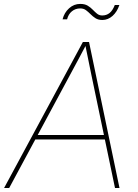

<svg xmlns="http://www.w3.org/2000/svg" viewBox="-38 -937 687 957"><path d="M-17.6 0 375 -727.5H405.8L557.6 0H535.2L417.5 -563.5Q409.7 -602.5 401.6 -641.6Q393.6 -680.7 385.7 -719.7H394.5Q373.5 -680.7 353 -641.6Q332.5 -602.5 311 -563.5L7.8 0ZM129.4 -241.7 133.3 -264.2H494.1L490.2 -241.7ZM472.2 -837.4Q451.7 -837.4 438 -846.2Q424.3 -855 413.3 -866.2Q402.3 -877.4 390.6 -886.2Q378.9 -895 361.8 -895Q337.9 -895 320.3 -880.6Q302.7 -866.2 296.4 -840.8H273.9Q282.2 -874 306.4 -895.8Q330.6 -917.5 361.8 -917.5Q384.8 -917.5 399.2 -908.7Q413.6 -899.9 424.3 -888.7Q435.1 -877.4 445.8 -868.7Q456.5 -859.9 471.7 -859.9Q492.7 -859.9 508.1 -872.1Q523.4 -884.3 534.2 -912.1H557.1Q545.4 -877.4 522.7 -857.4Q500 -837.4 472.2 -837.4Z"/></svg>

Font: Inter 18pt Thin
Style: Italic
Weight: 250
Italic angle: -9.3988°
Version: Version 4.001;git-66647c0bb